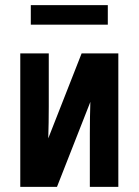

<svg xmlns="http://www.w3.org/2000/svg" viewBox="-20 -728 540 748"><path d="M59 0V-520H170V-312Q170 -281 169.5 -250.5Q169 -220 168 -189L298 -520H441V0H330V-208Q330 -239 330.5 -269.5Q331 -300 332 -331L202 0ZM100 -632V-708H400V-632Z"/></svg>

Font: Iosevka Term
Style: Bold
Weight: 700
Monospace: yes
Designer: Belleve Invis
Foundry: Belleve Invis
Version: Version 30.0.1